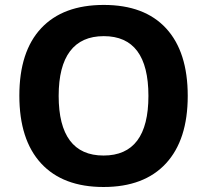

<svg xmlns="http://www.w3.org/2000/svg" viewBox="-20 -745 836 775"><path d="M737.8 -357.9Q737.8 -180.7 649.9 -85.4Q562 9.8 397.9 9.8Q233.9 9.8 146 -85.4Q58.1 -180.7 58.1 -358.9Q58.1 -537.1 146.2 -631.1Q234.4 -725.1 398.9 -725.1Q563.5 -725.1 650.6 -630.4Q737.8 -535.6 737.8 -357.9ZM216.8 -357.9Q216.8 -238.3 262.2 -177.7Q307.6 -117.2 397.9 -117.2Q579.1 -117.2 579.1 -357.9Q579.1 -599.1 398.9 -599.1Q308.6 -599.1 262.7 -538.3Q216.8 -477.5 216.8 -357.9Z"/></svg>

Font: Zoram GWebM
Style: Bold
Weight: 700
Foundry: Ascender Corporation
Version: Version 1.000